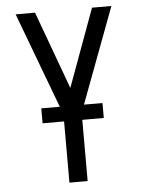

<svg xmlns="http://www.w3.org/2000/svg" viewBox="-53 -777 605 819"><g transform="rotate(-5 250.0 -367.5)"><path d="M211 0V-292L45 -735H128L250 -402L372 -735H455L289 -292V0ZM119 -262V-326H381V-262Z"/></g></svg>

Font: Iosevka www.saffi
Style: Regular
Weight: 400
Monospace: yes
Designer: Belleve Invis
Foundry: Belleve Invis
Version: Version 22.0.2; ttfautohint (v1.8.3)